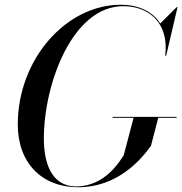

<svg xmlns="http://www.w3.org/2000/svg" viewBox="-20 -780 769 810"><path d="M455 -287V-283H543.5L502 -125C487 -103 425 6.5 301 6.5C197 6.5 165 -93 165 -195C165 -427 286 -754 500 -754C607 -754 694 -684.5 677 -545H681L729 -750H725.5L656 -681C622.5 -733.5 561.5 -760 490 -760C257 -760 55 -528 55 -255C55 -92 157 10 310 10C473 10 572 -102 617 -165L647.5 -283H725V-287Z"/></svg>

Font: Bodoni* 48pt
Style: Italic
Weight: 400
Italic angle: -13°
Version: Version 2.3